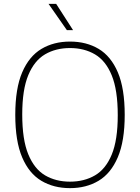

<svg xmlns="http://www.w3.org/2000/svg" viewBox="-20 -964 724 993"><path d="M342 9Q257.5 9 193.8 -29Q130 -67 94.5 -150.5Q59 -234 59 -370Q59 -506.5 94.8 -589.8Q130.5 -673 194.2 -711Q258 -749 342 -749Q427 -749 490.5 -711Q554 -673 589.5 -589.8Q625 -506.5 625 -370Q625 -234 589.2 -150.5Q553.5 -67 489.8 -29Q426 9 342 9ZM342 -24.5Q415.5 -24.5 471.2 -57Q527 -89.5 558 -164.8Q589 -240 589 -368Q589 -498 558 -574Q527 -650 471.2 -682.8Q415.5 -715.5 342 -715.5Q268.5 -715.5 213 -683Q157.5 -650.5 126.2 -575.2Q95 -500 95 -372Q95 -242 126.2 -166Q157.5 -90 213 -57.2Q268.5 -24.5 342 -24.5ZM326 -808 231 -944H270.5L358 -808Z"/></svg>

Font: Encode Sans Th
Style: Regular
Weight: 100
Designer: Multiple Designers
Foundry: Impallari Type
Version: Version 3.002; ttfautohint (v1.8.3) -l 8 -r 50 -G 200 -x 14 